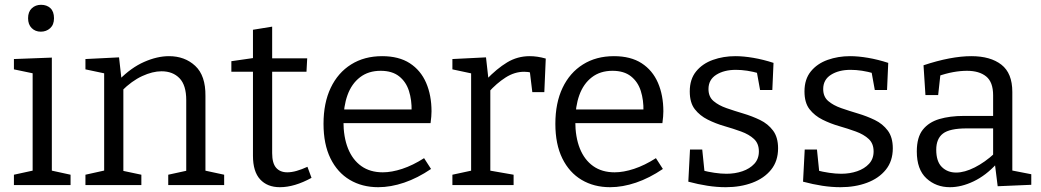

<svg xmlns="http://www.w3.org/2000/svg" viewBox="-20 -771 4336 800"><path d="M196 -51 187 -62 274 -43V0H38V-43L125 -62L116 -51V-473L124 -464L38 -482V-525L196 -531ZM150 -639Q127 -639 112 -654Q97 -669 97 -695Q97 -722 112.5 -736.5Q128 -751 151 -751Q175 -751 190 -737Q205 -723 205 -695Q205 -668 189 -653.5Q173 -639 150 -639Z M336 0V-43L426 -63L414 -48V-478L426 -463L336 -482V-525L476 -532L487 -434L476 -438Q526 -489 580.5 -513Q635 -537 684 -537Q750 -537 793.5 -496.5Q837 -456 836 -371V-48L826 -62L914 -43V0H681V-43L768 -62L756 -47V-354Q756 -416 728 -445Q700 -474 653 -474Q616 -474 572.5 -454Q529 -434 487 -392L494 -408V-47L484 -61L569 -43V0Z M1146 9Q1094 9 1064 -23.5Q1034 -56 1034 -122V-485L1047 -472H944V-516L1048 -531L1034 -515V-647L1114 -660V-515L1103 -528H1260L1257 -472H1103L1114 -485V-133Q1114 -91 1130.5 -72Q1147 -53 1177 -53Q1195 -53 1216 -59Q1237 -65 1261 -76L1278 -30Q1207 9 1146 9Z M1556 9Q1489 9 1437.5 -21.5Q1386 -52 1357 -111Q1328 -170 1328 -255Q1328 -342 1358 -405Q1388 -468 1443 -502.5Q1498 -537 1572 -537Q1642 -537 1687.5 -507.5Q1733 -478 1755.5 -426Q1778 -374 1778 -307Q1778 -296 1777 -285Q1776 -274 1774 -258H1389V-315H1704L1695 -309Q1696 -354 1684 -392Q1672 -430 1643 -453Q1614 -476 1566 -476Q1515 -476 1480 -449Q1445 -422 1428 -375Q1411 -328 1411 -266Q1411 -200 1430 -152.5Q1449 -105 1485.5 -79Q1522 -53 1575 -53Q1612 -53 1656 -67.5Q1700 -82 1747 -112L1776 -67Q1720 -29 1664 -10Q1608 9 1556 9Z M1865 0V-43L1953 -62L1943 -47V-478L1954 -463L1865 -482V-525L2005 -532L2016 -434L2005 -438Q2050 -485 2093 -511Q2136 -537 2187 -537Q2219 -537 2254 -527L2248 -387H2198L2186 -486L2195 -468Q2188 -470 2180 -471Q2172 -472 2164 -472Q2124 -472 2086.5 -448Q2049 -424 2015 -386L2023 -410V-47L2011 -62L2120 -43V0Z M2522 9Q2455 9 2403.5 -21.5Q2352 -52 2323 -111Q2294 -170 2294 -255Q2294 -342 2324 -405Q2354 -468 2409 -502.5Q2464 -537 2538 -537Q2608 -537 2653.5 -507.5Q2699 -478 2721.5 -426Q2744 -374 2744 -307Q2744 -296 2743 -285Q2742 -274 2740 -258H2355V-315H2670L2661 -309Q2662 -354 2650 -392Q2638 -430 2609 -453Q2580 -476 2532 -476Q2481 -476 2446 -449Q2411 -422 2394 -375Q2377 -328 2377 -266Q2377 -200 2396 -152.5Q2415 -105 2451.5 -79Q2488 -53 2541 -53Q2578 -53 2622 -67.5Q2666 -82 2713 -112L2742 -67Q2686 -29 2630 -10Q2574 9 2522 9Z M2932 -400Q2932 -368 2953 -350Q2974 -332 3007 -320.5Q3040 -309 3077 -298Q3114 -287 3147 -271Q3180 -255 3201 -227Q3222 -199 3222 -153Q3222 -100 3193 -64Q3164 -28 3114.5 -9.5Q3065 9 3004 9Q2967 9 2928 3Q2889 -3 2848 -14L2855 -148H2906L2916 -50L2907 -61Q2930 -55 2957 -51Q2984 -47 3007 -47Q3043 -47 3073.5 -57.5Q3104 -68 3123 -88.5Q3142 -109 3142 -140Q3142 -173 3121.5 -192Q3101 -211 3068 -223Q3035 -235 2998.5 -245.5Q2962 -256 2929 -272.5Q2896 -289 2875 -316Q2854 -343 2854 -390Q2854 -441 2880.5 -473.5Q2907 -506 2950.5 -521.5Q2994 -537 3044 -537Q3078 -537 3119 -530Q3160 -523 3203 -509L3198 -396H3147L3132 -479L3144 -465Q3092 -480 3046 -480Q2997 -480 2964.5 -459.5Q2932 -439 2932 -400Z M3410 -400Q3410 -368 3431 -350Q3452 -332 3485 -320.5Q3518 -309 3555 -298Q3592 -287 3625 -271Q3658 -255 3679 -227Q3700 -199 3700 -153Q3700 -100 3671 -64Q3642 -28 3592.5 -9.5Q3543 9 3482 9Q3445 9 3406 3Q3367 -3 3326 -14L3333 -148H3384L3394 -50L3385 -61Q3408 -55 3435 -51Q3462 -47 3485 -47Q3521 -47 3551.5 -57.5Q3582 -68 3601 -88.5Q3620 -109 3620 -140Q3620 -173 3599.5 -192Q3579 -211 3546 -223Q3513 -235 3476.5 -245.5Q3440 -256 3407 -272.5Q3374 -289 3353 -316Q3332 -343 3332 -390Q3332 -441 3358.5 -473.5Q3385 -506 3428.5 -521.5Q3472 -537 3522 -537Q3556 -537 3597 -530Q3638 -523 3681 -509L3676 -396H3625L3610 -479L3622 -465Q3570 -480 3524 -480Q3475 -480 3442.5 -459.5Q3410 -439 3410 -400Z M4198 -45 4185 -63 4277 -45V-1L4137 5L4125 -91L4132 -88Q4088 -40 4037 -15.5Q3986 9 3938 9Q3880 9 3840 -28Q3800 -65 3800 -140Q3800 -199 3825 -230.5Q3850 -262 3894 -275Q3938 -288 3996 -288H4127L4118 -278V-374Q4118 -429 4089 -452.5Q4060 -476 4009 -476Q3982 -476 3951.5 -470.5Q3921 -465 3887 -453L3899 -466L3889 -375H3836L3828 -499Q3885 -518 3935 -527.5Q3985 -537 4027 -537Q4107 -537 4152.5 -501.5Q4198 -466 4198 -388ZM3881 -147Q3881 -98 3904.5 -75Q3928 -52 3964 -52Q3999 -52 4041.5 -73.5Q4084 -95 4124 -132L4118 -111V-245L4127 -236H4008Q3937 -236 3909 -214.5Q3881 -193 3881 -147Z"/></svg>

Font: Bitter Thin
Style: Regular
Weight: 400
Version: Version 3.021